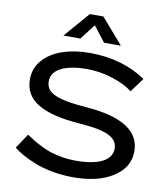

<svg xmlns="http://www.w3.org/2000/svg" viewBox="-100 -1025 964 1118"><g transform="rotate(10 382.0 -466.5)"><path d="M379.9 -883.8 310.1 -793H210L339.8 -942.9H419.9L549.8 -793H450.2ZM107.9 -189Q134.3 -171.4 150.9 -161.1Q167.5 -150.9 199 -135Q230.5 -119.1 257.8 -110.4Q285.2 -101.6 324.2 -94.7Q363.3 -87.9 404.8 -87.9Q510.7 -87.9 564.5 -116.7Q618.2 -145.5 618.2 -195.8Q618.2 -245.1 566.4 -270.8Q514.6 -296.4 389.2 -305.2Q225.6 -316.9 143.8 -366Q62 -415 62 -508.8Q62 -574.2 104.2 -622.6Q146.5 -670.9 218 -695.6Q289.6 -720.2 379.9 -720.2Q572.3 -720.2 712.9 -625L650.9 -541Q612.8 -573.7 535.9 -599.4Q459 -625 379.9 -625Q283.2 -625 227.5 -596.9Q171.9 -568.8 171.9 -516.1Q171.9 -487.8 187.3 -468.3Q202.6 -448.7 235.6 -436.3Q268.6 -423.8 311.3 -416.7Q354 -409.7 418 -404.8Q733.9 -379.9 733.9 -200.2Q733.9 -104 642.1 -46.1Q550.3 11.7 399.9 9.8Q338.4 8.8 280.8 -2.2Q223.1 -13.2 179.4 -30.8Q135.7 -48.3 104.2 -65.9Q72.8 -83.5 49.8 -102.1Z"/></g></svg>

Font: Copperplate Sans CC Heavy
Style: Regular
Weight: 400
Designer: indestructible type*
Foundry: Cowboy Collective
Version: Version 1.000